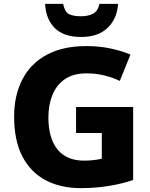

<svg xmlns="http://www.w3.org/2000/svg" viewBox="-20 -962 777 992"><path d="M373 -409H668V-32Q612 -13 543.5 -1.5Q475 10 397 10Q293 10 215.5 -31Q138 -72 95.5 -154Q53 -236 53 -359Q53 -470 96 -552.5Q139 -635 222.5 -679.5Q306 -724 427 -724Q492 -724 551 -711.5Q610 -699 654 -680L599 -544Q561 -562 518 -572.5Q475 -583 427 -583Q358 -583 314.5 -552.5Q271 -522 250.5 -470.5Q230 -419 230 -355Q230 -249 276.5 -190.5Q323 -132 415 -132Q438 -132 464.5 -135Q491 -138 506 -142V-275H373ZM590 -942Q585 -865 536 -818Q487 -771 400 -771Q309 -771 263 -817Q217 -863 213 -942H306Q315 -900 336.5 -889Q358 -878 400 -878Q434 -878 459.5 -890.5Q485 -903 494 -942Z"/></svg>

Font: Noto Sans Khmer UI ExtraBold
Style: Regular
Weight: 800
Designer: Danh Hong and the Monotype Design Team
Foundry: Monotype Imaging Inc.
Version: Version 2.002; ttfautohint (v1.8.4.7-5d5b)